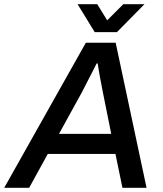

<svg xmlns="http://www.w3.org/2000/svg" viewBox="-55 -888 770 908"><path d="M-35 0 351 -686H492L638 0H524L491 -160H171L83 0ZM224 -255H471L431 -454Q428 -470 424.5 -488Q421 -506 417.5 -524.5Q414 -543 411.5 -559Q409 -575 407 -588H402Q392 -568 378.5 -541.5Q365 -515 352.5 -491Q340 -467 332 -451ZM628 -868 498 -736H393L312 -868H405L471 -761L422 -762L528 -868Z"/></svg>

Font: Archivo SemiBold Medium
Style: Italic
Weight: 500
Italic angle: -10°
Version: Version 2.001